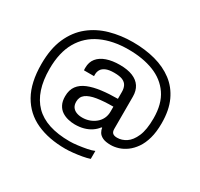

<svg xmlns="http://www.w3.org/2000/svg" viewBox="-173 -920 1350 1294"><g transform="rotate(30 502.5 -272.5)"><path d="M476 153Q346 153 250.5 109.5Q155 66 103 -26Q51 -118 51 -262Q51 -382 88 -465Q125 -548 189 -599.5Q253 -651 336.5 -674.5Q420 -698 513 -698Q608 -698 688 -676.5Q768 -655 827.5 -610Q887 -565 920 -493.5Q953 -422 953 -321Q953 -253 939 -203Q925 -153 901 -118.5Q877 -84 847.5 -62.5Q818 -41 787 -31.5Q756 -22 728 -22Q687 -22 664.5 -33Q642 -44 632 -61Q622 -78 621 -94H615Q598 -71 573 -54.5Q548 -38 517 -29.5Q486 -21 449 -21Q423 -21 396 -27.5Q369 -34 347 -48.5Q325 -63 311.5 -89Q298 -115 298 -153Q298 -203 321.5 -234.5Q345 -266 388 -283.5Q431 -301 489 -308.5Q547 -316 615 -316V-370Q615 -396 605.5 -415.5Q596 -435 573 -445.5Q550 -456 506 -456Q465 -456 441.5 -445.5Q418 -435 408.5 -418Q399 -401 399 -382V-368H321Q320 -373 320 -377.5Q320 -382 320 -388Q320 -432 344 -461.5Q368 -491 411.5 -506Q455 -521 513 -521Q573 -521 613.5 -504.5Q654 -488 674.5 -456.5Q695 -425 695 -379V-129Q695 -106 706 -96Q717 -86 741 -86Q777 -86 810.5 -108Q844 -130 866.5 -181.5Q889 -233 889 -322Q889 -434 841 -504Q793 -574 708.5 -607Q624 -640 512 -640Q391 -640 301.5 -598.5Q212 -557 163.5 -473Q115 -389 115 -261Q115 -84 203 5.5Q291 95 476 95Q502 95 537.5 90.5Q573 86 606 79.5Q639 73 659 64V126Q636 134 602.5 140Q569 146 534.5 149.5Q500 153 476 153ZM469 -86Q499 -86 525 -95.5Q551 -105 571.5 -122Q592 -139 603.5 -163Q615 -187 615 -217V-255Q541 -255 488.5 -246.5Q436 -238 408.5 -217.5Q381 -197 381 -159Q381 -134 392 -118Q403 -102 423 -94Q443 -86 469 -86Z"/></g></svg>

Font: Archivo SemiBold
Style: Regular
Weight: 400
Version: Version 2.001